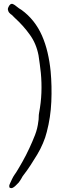

<svg xmlns="http://www.w3.org/2000/svg" viewBox="-20 -800 390 997"><path d="M64 95Q79 71 97.5 38Q116 5 132.5 -30.5Q149 -66 162 -99.5Q175 -133 179 -169Q181 -178 181 -191Q181 -204 183 -214Q193 -266 195 -318Q197 -370 192 -422Q189 -445 186.5 -467.5Q184 -490 180 -513Q168 -575 134 -621Q102 -666 57 -707Q51 -712 47.5 -716.5Q44 -721 38 -725L35 -727Q33 -729 31.5 -730.5Q30 -732 27 -735Q23 -740 21 -750Q20 -758 26.5 -768.5Q33 -779 40 -780Q44 -781 51 -777Q57 -774 64 -768Q71 -762 79 -756.5Q87 -751 91 -749Q126 -724 153 -690Q180 -656 198 -615Q216 -574 227 -527Q238 -480 243 -429Q250 -353 246.5 -272Q243 -191 223 -115Q216 -86 203 -56Q190 -25 173 3Q156 31 138.5 58Q121 85 103 108Q97 115 91 127Q84 139 77 148Q68 158 58 167Q48 176 39 177Q36 177 32 175.5Q28 174 28 167Q27 163 32 152.5Q37 142 42 131Q48 118 55 108Q61 98 64 95Z"/></svg>

Font: ToneOZ-Pinyin-Tsuipita-TC
Style: Regular
Weight: 400
Designer: ÂÆ£ÂøóÂáåJeffrey Xuan(jeffreyx@gmail.com, ToneOZ.com) ÈòøÂù§(cjkFonts)
Foundry: ToneOZ
Version: Version 0.24071